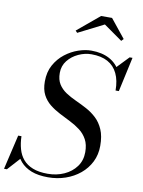

<svg xmlns="http://www.w3.org/2000/svg" viewBox="-132 -1040 836 1124"><g transform="rotate(10 286.0 -478.0)"><path d="M233 14.5Q174.5 14.5 134.2 -1.2Q94 -17 69.2 -45.5Q44.5 -74 32.8 -112.2Q21 -150.5 19.5 -195.5H39Q40 -154.5 49.8 -119.8Q59.5 -85 81.2 -59.5Q103 -34 138.8 -19.8Q174.5 -5.5 227.5 -5.5Q280.5 -5.5 325 -25.5Q369.5 -45.5 396.2 -82Q423 -118.5 423 -168Q423 -213 406.5 -243.2Q390 -273.5 362.8 -294.2Q335.5 -315 303 -331.2Q270.5 -347.5 238 -364.2Q205.5 -381 178.2 -402.8Q151 -424.5 134.5 -456.2Q118 -488 118 -535Q118 -591.5 141.2 -633.5Q164.5 -675.5 201 -703.8Q237.5 -732 278.5 -746Q319.5 -760 355 -760Q419 -760 463.5 -736Q508 -712 531.2 -666Q554.5 -620 554.5 -554.5H535Q535 -614 515.2 -655.2Q495.5 -696.5 456.8 -717.8Q418 -739 360 -739Q321 -739 283 -721.5Q245 -704 220.2 -672.8Q195.5 -641.5 195.5 -599.5Q195.5 -559 212.2 -532.8Q229 -506.5 256.2 -488.5Q283.5 -470.5 316.5 -455.5Q349.5 -440.5 382.2 -423Q415 -405.5 442.2 -380Q469.5 -354.5 486.2 -316Q503 -277.5 503 -219.5Q503 -167 481.5 -124Q460 -81 422.5 -50Q385 -19 336.2 -2.2Q287.5 14.5 233 14.5ZM-28.5 10 19.5 -195.5H39V-141.5Q44 -121.5 49.5 -104.2Q55 -87 62 -71L-11.5 10ZM535 -554.5 541 -598Q536.5 -621.5 530 -642.2Q523.5 -663 511.5 -686L582.5 -760H599.5L554.5 -554.5ZM255 -848 244 -859.5 376 -969.5H441L529.5 -859.5L517 -846.5L406.5 -924.5Z"/></g></svg>

Font: Bodoni Moda
Style: Italic
Weight: 400
Italic angle: -13°
Designer: Owen Earl
Foundry: indestructible type
Version: Version 2.005